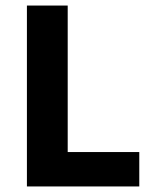

<svg xmlns="http://www.w3.org/2000/svg" viewBox="-20 -672 558 692"><path d="M77 0V-652H224V-124H482V0Z"/></svg>

Font: Toshiba Sans
Style: Bold
Weight: 700
Designer: Paul D. Hunt
Foundry: Toshiba Corporation
Version: Version 2.020;PS 2.0;hotconv 1.0.86;makeotf.lib2.5.63406